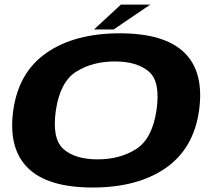

<svg xmlns="http://www.w3.org/2000/svg" viewBox="-20 -830 952 856"><path d="M393 6Q593 6 718.2 -80.5Q843.5 -167 867.5 -337.5Q891 -508 802.5 -594.8Q714 -681.5 514 -681.5Q314 -681.5 188.5 -595.2Q63 -509 39 -337.5Q16 -168 104.5 -81Q193 6 393 6ZM415 -119.5Q315.5 -119.5 263.2 -165.2Q211 -211 229 -337.5Q248 -465.5 320.2 -510.8Q392.5 -556 492 -556Q591 -556 643.8 -510.8Q696.5 -465.5 677.5 -337.5Q658.5 -210.5 586.2 -165Q514 -119.5 415 -119.5ZM399 -698.5H486.5L650 -809.5H519Z"/></svg>

Font: Anybody Expanded
Style: Bold Italic
Weight: 700
Width: 7
Italic angle: -10°
Version: Version 1.113;gftools[0.9.25]